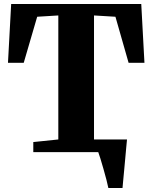

<svg xmlns="http://www.w3.org/2000/svg" viewBox="-20 -763 764 963"><path d="M396 -63.5H550.5V-35.5H396ZM523.5 180Q520.5 164.5 513.8 138.5Q507 112.5 499 84.5Q491 56.5 483.8 33Q476.5 9.5 472.5 -1L444 -63.5H617Q615.5 -48.5 613.2 -23.5Q611 1.5 608.2 31.5Q605.5 61.5 602.8 90.5Q600 119.5 597.8 143.5Q595.5 167.5 594.5 180ZM272.5 -63.5V-685.5L166.5 -679L99 -448H20L36 -743H688.5L704.5 -448H625L559 -679L451.5 -685.5V-63.5L577 -50.5V0H147V-50.5Z"/></svg>

Font: Merriweather 60pt Black
Style: Regular
Weight: 900
Version: Version 2.100